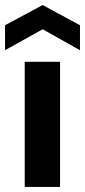

<svg xmlns="http://www.w3.org/2000/svg" viewBox="-52 -741 337 761"><path d="M46 0V-496H186V0ZM-32 -542V-641L117 -721L265 -641V-542L117 -625Z"/></svg>

Font: DM Sans 9pt 36pt ExtraBold
Style: Regular
Weight: 800
Version: Version 4.004;gftools[0.9.30]